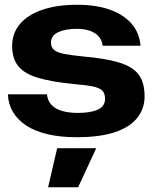

<svg xmlns="http://www.w3.org/2000/svg" viewBox="-20 -566 643 806"><path d="M302 10Q233 10 180 -2.5Q127 -15 91 -38.5Q55 -62 35 -95Q15 -128 13 -170H177Q180 -144 195 -127Q210 -110 238 -101Q266 -92 307 -92Q361 -92 391 -106Q421 -120 421 -151Q421 -174 409.5 -185.5Q398 -197 370 -203Q342 -209 292 -213Q198 -222 140.5 -239Q83 -256 57 -288Q31 -320 31 -373Q31 -426 63 -464.5Q95 -503 156.5 -524.5Q218 -546 304 -546Q382 -546 439.5 -526Q497 -506 531 -468Q565 -430 570 -374H411Q408 -398 394 -413.5Q380 -429 356.5 -437Q333 -445 303 -445Q255 -445 224.5 -431Q194 -417 194 -387Q194 -367 207.5 -356Q221 -345 250.5 -339.5Q280 -334 328 -329Q423 -321 480 -303.5Q537 -286 562 -253Q587 -220 587 -161Q587 -110 556 -71Q525 -32 462 -11Q399 10 302 10ZM182 220 220 56H384L308 220Z"/></svg>

Font: Mona Sans Expanded
Style: Bold
Weight: 700
Width: 7
Designer: Deni Anggara
Foundry: GitHub
Version: Version 2.000